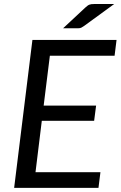

<svg xmlns="http://www.w3.org/2000/svg" viewBox="-20 -910 584 930"><path d="M535 -640H221.5L191.5 -398.5H445.5L436 -325H182.5L152 -76H466.5L457 0H48.5L137 -716.5H544.5ZM533 -890.5 389 -785.5Q380.5 -779.5 374.2 -776.2Q368 -773 358 -773H285.5L394.5 -874.5Q399.5 -879 403.8 -882.2Q408 -885.5 412.5 -887.2Q417 -889 422.5 -889.8Q428 -890.5 436 -890.5Z"/></svg>

Font: Lato TR
Style: Italic
Weight: 400
Italic angle: -12°
Designer: Lukasz Dziedzic
Foundry: tyPoland Lukasz Dziedzic
Version: Version 1.104 2013